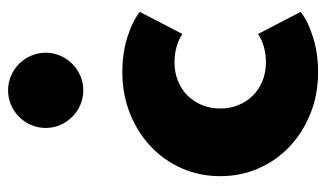

<svg xmlns="http://www.w3.org/2000/svg" viewBox="-189 -620 823 485"><g transform="rotate(-90 222.5 -377.5)"><path d="M282.7 14.5Q226.8 14.5 178.9 -4.5Q130.9 -23.6 95.5 -56.8Q60 -90 40 -135.2Q20 -180.5 20 -232.7Q20 -285 40 -330.2Q60 -375.5 95.5 -408.6Q130.9 -441.8 178.9 -460.9Q226.8 -480 282.7 -480Q330 -480 370.2 -467.5Q410.5 -455 435 -435.9L379.1 -328.2Q365.5 -337.7 346.8 -343Q328.2 -348.2 307.7 -348.2Q281.8 -348.2 260.2 -339.3Q238.6 -330.5 223.4 -315Q208.2 -299.5 199.5 -278.4Q190.9 -257.3 190.9 -232.7Q190.9 -208.2 199.5 -187Q208.2 -165.9 223.4 -150.5Q238.6 -135 260.2 -126.1Q281.8 -117.3 307.7 -117.3Q328.2 -117.3 346.8 -122.5Q365.5 -127.7 379.1 -137.3L435 -29.5Q410.5 -10.5 370.2 2Q330 14.5 282.7 14.5ZM236.8 -578.6Q217.3 -578.6 200 -586.1Q182.7 -593.6 169.8 -606.6Q156.8 -619.5 149.3 -636.8Q141.8 -654.1 141.8 -673.6Q141.8 -693.2 149.3 -710.5Q156.8 -727.7 169.8 -740.7Q182.7 -753.6 200 -761.1Q217.3 -768.6 236.8 -768.6Q256.4 -768.6 273.6 -761.1Q290.9 -753.6 303.9 -740.7Q316.8 -727.7 324.3 -710.5Q331.8 -693.2 331.8 -673.6Q331.8 -654.1 324.3 -636.8Q316.8 -619.5 303.9 -606.6Q290.9 -593.6 273.6 -586.1Q256.4 -578.6 236.8 -578.6Z"/></g></svg>

Font: Spartan ExtBd
Style: Regular
Weight: 800
Designer: Matt Bailey, Mirko Velimirovic
Foundry: Matt Bailey
Version: Version 1.005